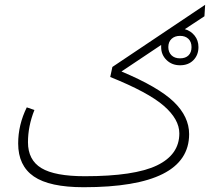

<svg xmlns="http://www.w3.org/2000/svg" viewBox="-20 -770 934 803"><path d="M835 -702 753 -648Q778 -641 794 -621Q810 -601 810 -573Q810 -540 789 -518.5Q768 -497 733 -497Q699 -497 676.5 -519Q654 -541 654 -573V-582L488 -471Q643 -406 707 -344Q771 -282 771 -209Q771 13 330 13Q187 13 121.5 -32Q56 -77 56 -170Q56 -248 92 -321L124 -310Q97 -243 97 -175Q97 -101 153 -67Q209 -33 335 -33Q542 -33 636 -78Q730 -123 730 -212Q730 -271 665 -327.5Q600 -384 441 -448L450 -490L838 -750ZM733 -620Q711 -620 697.5 -607.5Q684 -595 684 -573Q684 -552 697 -539Q710 -526 733 -526Q756 -526 768.5 -538.5Q781 -551 781 -573Q781 -595 768 -607.5Q755 -620 733 -620Z"/></svg>

Font: FiraGO ExtraLight
Style: Regular
Weight: 200
Designer: bBox Type
Foundry: bBox Type GmbH
Version: Version 1.001